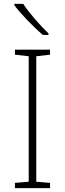

<svg xmlns="http://www.w3.org/2000/svg" viewBox="-20 -970 334 990"><path d="M100 -950H54V-943C87 -899 150 -833 201 -790H230V-798C188 -837 127 -907 100 -950ZM238 0V-27L167 -33V-680L238 -688V-714H57V-688L128 -680V-33L57 -27V0Z"/></svg>

Font: Noto Sans Sinhala ExtraLight
Style: Regular
Weight: 200
Designer: Jelle Bosma - Monotype Design Team
Foundry: Monotype Imaging Inc.
Version: Version 2.006